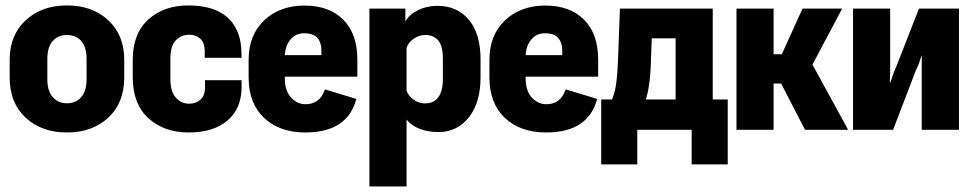

<svg xmlns="http://www.w3.org/2000/svg" viewBox="-20 -478 3582 707"><path d="M15.6 -192.4Q15.6 -99.6 74.2 -44.9Q132.8 9.8 226.6 9.8Q320.3 9.8 378.9 -44.9Q437.5 -99.6 437.5 -192.4V-257.3Q437.5 -348.6 378.9 -403.3Q320.3 -458 226.6 -458Q133.3 -458 74.5 -403.3Q15.6 -348.6 15.6 -257.3ZM154.3 -260.7Q154.3 -304.7 174.1 -326.9Q193.8 -349.1 226.6 -349.1Q259.3 -349.1 279.1 -326.9Q298.8 -304.7 298.8 -260.7V-186.5Q298.8 -143.1 279.1 -120.4Q259.3 -97.7 226.6 -97.7Q194.3 -97.7 174.3 -120.4Q154.3 -143.1 154.3 -186.5Z M468.8 -192.9Q468.8 -95.2 526.4 -42.7Q584 9.8 674.8 9.8Q765.1 9.8 816.7 -33.4Q868.2 -76.7 869.6 -153.8V-182.6H734.9V-156.2Q734.9 -126 718.3 -111.1Q701.7 -96.2 676.3 -96.2Q647 -96.2 627.2 -118.7Q607.4 -141.1 607.4 -187V-261.7Q607.4 -309.6 627.7 -329.8Q647.9 -350.1 676.8 -350.1Q701.2 -350.1 717 -335.9Q732.9 -321.8 733.9 -292.5V-265.1H869.6L868.7 -296.9Q863.8 -374.5 814.7 -416.3Q765.6 -458 673.8 -458Q583.5 -458 526.1 -406.2Q468.8 -354.5 468.8 -256.8Z M895.5 -192.9Q895.5 -97.7 952.4 -43.9Q1009.3 9.8 1104.5 9.8Q1182.6 9.8 1229.5 -21.5Q1276.4 -52.7 1292 -113.8L1176.3 -148.9Q1167 -120.6 1148.7 -107.4Q1130.4 -94.2 1105.5 -94.2Q1074.2 -94.2 1051.5 -119.1Q1028.8 -144 1028.8 -189.9V-269.5Q1028.8 -306.2 1048.3 -330.8Q1067.9 -355.5 1099.1 -355.5Q1133.8 -355.5 1148.7 -338.4Q1163.6 -321.3 1163.6 -292V-274.9H969.7V-195.8H1295.9V-258.8Q1295.9 -353 1244.1 -405.3Q1192.4 -457.5 1101.1 -457.5Q1010.7 -457.5 953.1 -403.3Q895.5 -349.1 895.5 -256.8Z M1340.3 208.5H1477.1V-37.6Q1494.6 -15.6 1525.1 -3.7Q1555.7 8.3 1594.2 8.3Q1663.6 8.3 1706.5 -45.9Q1749.5 -100.1 1749.5 -193.4V-259.3Q1749.5 -354 1706.3 -405.3Q1663.1 -456.5 1590.8 -456.5Q1551.3 -456.5 1518.8 -440.2Q1486.3 -423.8 1473.6 -400.4H1472.7V-446.3H1340.3ZM1477.1 -301.8Q1483.4 -321.8 1503.4 -335.4Q1523.4 -349.1 1545.9 -349.1Q1577.1 -349.1 1594 -328.9Q1610.8 -308.6 1610.8 -260.7V-188Q1610.8 -142.6 1594 -119.9Q1577.1 -97.2 1544.9 -97.2Q1522.5 -97.2 1503.2 -110.8Q1483.9 -124.5 1477.1 -144Z M1782.2 -192.9Q1782.2 -97.7 1839.1 -43.9Q1896 9.8 1991.2 9.8Q2069.3 9.8 2116.2 -21.5Q2163.1 -52.7 2178.7 -113.8L2063 -148.9Q2053.7 -120.6 2035.4 -107.4Q2017.1 -94.2 1992.2 -94.2Q1960.9 -94.2 1938.2 -119.1Q1915.5 -144 1915.5 -189.9V-269.5Q1915.5 -306.2 1935.1 -330.8Q1954.6 -355.5 1985.8 -355.5Q2020.5 -355.5 2035.4 -338.4Q2050.3 -321.3 2050.3 -292V-274.9H1856.4V-195.8H2182.6V-258.8Q2182.6 -353 2130.9 -405.3Q2079.1 -457.5 1987.8 -457.5Q1897.5 -457.5 1839.8 -403.3Q1782.2 -349.1 1782.2 -256.8Z M2526.9 127.4H2659.7V-111.8H2193.8V127.4H2326.7V0H2526.9ZM2379.9 -336.9H2467.8V0H2604.5V-446.3H2262.7L2255.9 -261.7Q2253.4 -197.3 2247.6 -161.4Q2241.7 -125.5 2226.6 -95.7H2351.6Q2360.8 -112.3 2368.2 -154.1Q2375.5 -195.8 2377 -257.3Z M2856.4 -170.4H2934.6L2971.7 -240.2L2949.2 -281.2L2835 -211.9ZM2828.6 -278.3V-446.3H2691.9V0H2828.6V-278.3H2760.3V-170.4H2856.4L2944.3 0H3103L2971.7 -240.2L3081.1 -446.3H2935.1L2858.9 -278.3Z M3121.1 0H3268.6L3352.5 -218.8Q3362.8 -239.7 3365.2 -248.8Q3367.7 -257.8 3374 -273.4H3374.5Q3374 -256.8 3374 -245.6Q3374 -234.4 3374 -219.7V0H3511.2V-446.3H3363.8L3279.3 -230Q3269.5 -208.5 3266.8 -199Q3264.2 -189.5 3257.8 -173.3H3256.3Q3257.3 -189.9 3257.6 -201.4Q3257.8 -212.9 3257.8 -228V-446.3H3121.1Z"/></svg>

Font: Roboto Flex Super Cond Bold
Style: Regular
Weight: 700
Width: 3
Designer: Berlow after Robertson
Foundry: Google
Version: Version 3.000